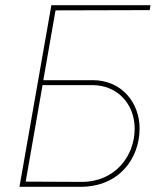

<svg xmlns="http://www.w3.org/2000/svg" viewBox="-20 -720 619 740"><path d="M55 0H290C440 0 518 -110 518 -225C518 -325 448 -411 338 -411H147L194 -680L557 -681L560 -700H178ZM79 -20 144 -392H335C433 -392 499 -319 499 -224C499 -119 424 -18 293 -19Z"/></svg>

Font: Fixel Text 20240404 Thin
Style: Italic
Weight: 100
Width: 4
Italic angle: -10°
Designer: AlfaBravo + MacPaw
Foundry: Kyrylo Tkachov, Marchela Mozhyna, Serhii Makarenko, Maria Weinstein, Zakhar Kryvoshyya
Version: Version 1.211;Glyphs 3.2 (3225)